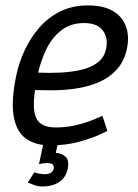

<svg xmlns="http://www.w3.org/2000/svg" viewBox="-20 -528 508 708"><path d="M357.7 -101.2 376 -45Q376 -45 348.2 -32Q320.5 -19 272.8 -5.5Q225.2 8 165 8L185.8 -58Q220.2 -58 250.8 -64.4Q281.3 -70.8 305.7 -79.6Q330 -88.3 343.8 -94.8Q357.7 -101.2 357.7 -101.2ZM40 -250H118.3Q103 -175.3 105 -133.5Q107 -91.7 127.2 -74.8Q147.5 -58 185.8 -58L165 8Q109 8 74.2 -18Q39.5 -44 30.2 -101Q21 -158 40 -250ZM304 -508Q362.3 -508 397.2 -487Q432 -466 444.8 -429.5Q457.7 -393 447.7 -347Q437.7 -301 410 -271Q382.3 -241 343.3 -224.5Q304.3 -208 259.9 -201.5Q215.5 -195 171 -195L94 -196L120.3 -260.2Q163.5 -258.2 205.3 -260.4Q247.2 -262.7 282.2 -271.2Q317.2 -279.8 341 -298.2Q364.8 -316.7 371 -347Q379.8 -387.8 359.4 -415.4Q339 -443 289.8 -443Q240.7 -443 206.1 -416.2Q171.5 -389.5 150.4 -345.5Q129.3 -301.5 118.3 -250H40Q50 -298 71.6 -344Q93.2 -390 125.7 -427Q158.2 -464 202.7 -486Q247.2 -508 304 -508ZM154.3 73.3Q147.3 73.3 139.2 74.3Q131.2 75.3 123.7 77.3L140.3 0H193.7L185.7 36Q205.8 36 221 49.2Q236.2 62.5 229.7 95Q222.2 127.5 197.6 143.6Q173 159.7 136 159.7Q120.5 159.7 106.1 154.3Q91.7 149 82.3 145L106.7 107.3Q112.2 110.3 124 112.3Q135.8 114.3 145.3 114.3Q173.3 114.3 178.3 93.3Q181.3 73.3 154.3 73.3Z"/></svg>

Font: Epunda Sans Light
Style: Italic
Weight: 300
Italic angle: -12.0243°
Designer: Simon Atzbach
Foundry: typofactur
Version: Version 2.204